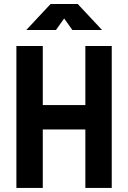

<svg xmlns="http://www.w3.org/2000/svg" viewBox="-20 -918 626 938"><path d="M397 0V-693.4H525.9V0ZM60.1 0V-693.4H189V0ZM80.6 -285.6V-404.8H507.8V-285.6ZM108.4 -771.5 227.1 -898.4H359.9L478.5 -771.5H333.5L285.2 -839.4H301.8L253.4 -771.5Z"/></svg>

Font: Cascadia Mono
Style: Regular
Weight: 400
Monospace: yes
Designer: Aaron Bell
Foundry: Saja Typeworks
Version: Version 2404.023